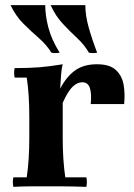

<svg xmlns="http://www.w3.org/2000/svg" viewBox="-20 -725 520 747"><path d="M32 2Q28 -17 32 -35H84Q89 -69 91.5 -107Q94 -145 94 -190V-270Q94 -359 84 -423H37Q33 -442 37 -460Q95 -460 136 -463.5Q177 -467 224 -475Q220 -462 218 -437.5Q216 -413 214 -380L224 -325V-190Q224 -145 226.5 -107Q229 -69 234 -35H316Q320 -17 316 2Q259 0 222.5 0Q186 0 159 0Q132 0 99.5 0Q67 0 32 2ZM333 -320Q337 -361 329.5 -383Q322 -405 300 -405Q281 -405 262.5 -387.5Q244 -370 224 -325L214 -380Q238 -426 271.5 -450.5Q305 -475 357 -475Q407 -475 431 -452.5Q455 -430 461 -395Q467 -360 463 -320ZM177 -705H312Q312 -665 325 -618.5Q338 -572 358 -520Q342 -517 326 -520Q308 -551 280 -577Q252 -603 224 -633Q196 -663 177 -705ZM21 -705H156Q156 -665 168 -618.5Q180 -572 212 -520Q196 -517 180 -520Q161 -551 131 -577Q101 -603 71 -633Q41 -663 21 -705Z"/></svg>

Font: Poltawski Nowy
Style: Bold
Weight: 700
Designer: Adam Pótawski, Mateusz Machalski, Borys Kosmynka, Ania Wieluska
Foundry: Capitalics.wtf
Version: Version 1.001;gftools[0.9.25]